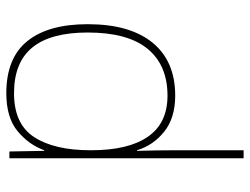

<svg xmlns="http://www.w3.org/2000/svg" viewBox="-114 -686 810 623"><g transform="rotate(90 291.5 -375.0)"><path d="M283 10Q169 10 114 -58Q59 -126 59 -254Q59 -391 119 -464.5Q179 -538 291 -538Q363 -538 407.5 -502.5Q452 -467 468 -414H470Q469 -448 468.5 -480Q468 -512 468 -543V-760H494V0H472L470 -113H468Q450 -63 406 -26.5Q362 10 283 10ZM283 -15Q383 -15 425.5 -80.5Q468 -146 468 -263V-266Q468 -386 424 -449.5Q380 -513 291 -513Q192 -513 139 -448.5Q86 -384 86 -254Q86 -134 134.5 -74.5Q183 -15 283 -15Z"/></g></svg>

Font: Noto Sans Bengali Thin
Style: Regular
Weight: 100
Designer: Jelle Bosma - Monotype Design Team
Foundry: Monotype Imaging Inc.
Version: Version 2.003; ttfautohint (v1.8.4.7-5d5b)